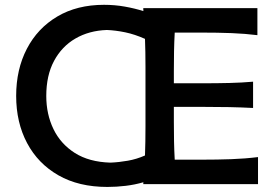

<svg xmlns="http://www.w3.org/2000/svg" viewBox="-20 -746 1120 778"><path d="M415 11.5Q299 11.5 216.5 -35.8Q134 -83 89.8 -166.2Q45.5 -249.5 45.5 -357.5Q45.5 -465 88.8 -548.2Q132 -631.5 212 -679Q292 -726.5 401.5 -726.5Q445.5 -726.5 486 -719.2Q526.5 -712 561 -701Q561 -707 560.5 -713H1023V-603.5Q974.5 -609.5 919 -611.8Q863.5 -614 788 -614H688Q686 -577 685.2 -538.8Q684.5 -500.5 684.5 -457V-408.5H793.5Q861.5 -408.5 910.5 -409.8Q959.5 -411 1005.5 -415V-308.5Q957 -311 908.2 -312Q859.5 -313 793.5 -313H684.5V-252.5Q684.5 -210 685.2 -172.8Q686 -135.5 688 -99H797.5Q860.5 -99 916.8 -101Q973 -103 1025.5 -109.5V0H560.5Q560.5 -4 561 -7.5Q526.5 2.5 489.2 7Q452 11.5 415 11.5ZM167.5 -357Q167.5 -283.5 196.5 -223.2Q225.5 -163 283.2 -126.2Q341 -89.5 427.5 -87Q463 -88.5 498.2 -94.8Q533.5 -101 567.5 -116Q569.5 -169.5 569.5 -234.5V-475Q569.5 -537 567.5 -588.5Q526 -607 487.5 -615Q449 -623 413 -624.5Q341 -622 285.8 -590Q230.5 -558 199 -499.2Q167.5 -440.5 167.5 -357Z"/></svg>

Font: Commissioner Flair Medium
Style: Regular
Weight: 500
Designer: Kostas Bartsokas
Foundry: Kostas Bartsokas
Version: Version 1.000; ttfautohint (v1.8.3)